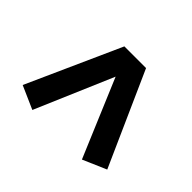

<svg xmlns="http://www.w3.org/2000/svg" viewBox="-118 -706 745 745"><g transform="rotate(-45 255.0 -333.0)"><path d="M84 -565 469 -392V-273L84 -101L42 -198L362 -333L42 -470Z"/></g></svg>

Font: FiraGO Medium
Style: Regular
Weight: 500
Designer: bBox Type
Foundry: bBox Type GmbH
Version: Version 1.001;PS 001.001;hotconv 1.0.88;makeotf.lib2.5.64775